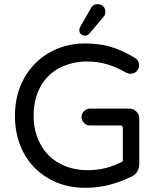

<svg xmlns="http://www.w3.org/2000/svg" viewBox="-20 -904 779 935"><path d="M366.2 -757.8Q366.2 -765.6 373 -777.3L422.9 -864.3Q432.6 -883.8 456.1 -883.8Q471.7 -883.8 482.4 -873.5Q493.2 -863.3 493.2 -846.7Q493.2 -831.1 483.4 -821.3L416 -741.2Q407.2 -730.5 393.6 -730.5Q381.8 -730.5 374 -737.8Q366.2 -745.1 366.2 -757.8ZM217.8 -34.2Q138.7 -79.1 95.7 -158.7Q52.7 -238.3 52.7 -339.8Q52.7 -443.4 97.7 -523.4Q142.6 -603.5 220.7 -647.9Q298.8 -692.4 393.6 -692.4Q465.8 -692.4 522.9 -674.8Q580.1 -657.2 636.7 -622.1Q645.5 -618.2 651.4 -607.9Q657.2 -597.7 657.2 -585.9Q657.2 -569.3 645.5 -557.1Q633.8 -544.9 615.2 -544.9Q606.4 -544.9 594.7 -549.8Q547.9 -577.1 502 -590.8Q456.1 -604.5 403.3 -604.5Q332 -604.5 269.5 -573.2Q209 -541 176.3 -480.5Q143.6 -419.9 143.6 -339.8Q143.6 -264.6 175.8 -204.1Q208 -142.6 268.6 -108.9Q329.1 -75.2 408.2 -75.2Q498 -75.2 578.1 -118.2V-281.2Q578.1 -293 566.4 -293H418Q401.4 -293 389.2 -305.2Q377 -317.4 377 -334Q377 -350.6 389.2 -362.8Q401.4 -375 418 -375H610.4Q629.9 -375 644 -360.8Q658.2 -346.7 658.2 -327.1V-105.5Q658.2 -85 648.4 -68.8Q638.7 -52.7 620.1 -43.9Q508.8 10.7 396.5 10.7Q294.9 10.7 217.8 -34.2Z"/></svg>

Font: KTXP_ComRound
Style: Medium
Weight: 500
Version: Version 1.01;May 16, 2022;FontCreator 13.0.0.2683 64-bit